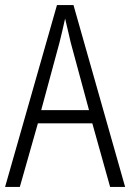

<svg xmlns="http://www.w3.org/2000/svg" viewBox="-20 -735 512 755"><path d="M413 0 343 -250H129L58 0H0L204 -715H269L472 0ZM258 -568Q253 -591 247 -615.5Q241 -640 236 -662Q231 -639 225.5 -615.5Q220 -592 214 -568L142 -302H330Z"/></svg>

Font: Noto Sans Condensed Light
Style: Regular
Weight: 300
Width: 3
Designer: Monotype Design Team
Foundry: Monotype Imaging Inc.
Version: Version 2.013; ttfautohint (v1.8.4.7-5d5b)